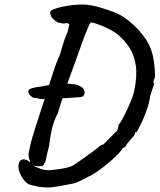

<svg xmlns="http://www.w3.org/2000/svg" viewBox="-20 -729 709 853"><path d="M224 101Q203 105 177 103.5Q151 102 111 91Q101 87 91.5 77Q82 67 75 54Q68 41 64 28Q59 3 66 -9.5Q73 -22 86 -21Q99 -20 110.5 -10.5Q122 -1 128 7Q147 17 165 22.5Q183 28 205 27Q225 25 245 22Q265 19 282 14.5Q299 10 308 4Q361 -32 390 -54Q419 -76 419 -76Q421 -80 426.5 -82.5Q432 -85 440 -88Q446 -94 459.5 -107.5Q473 -121 485.5 -134Q498 -147 501 -149Q503 -158 505 -163.5Q507 -169 507 -175Q515 -183 528.5 -209Q542 -235 556 -266.5Q570 -298 576 -324Q590 -391 583.5 -437Q577 -483 555.5 -516.5Q534 -550 502 -577Q489 -587 470 -597Q451 -607 432.5 -614.5Q414 -622 400 -626Q386 -630 383 -629Q380 -628 369.5 -603Q359 -578 344.5 -538Q330 -498 313 -450.5Q296 -403 279 -357H288Q314 -355 325 -351Q336 -347 347 -339Q360 -324 354.5 -309.5Q349 -295 325 -297Q318 -296 301.5 -295Q285 -294 270 -293Q268 -293 264.5 -293Q261 -293 258 -293Q251 -271 244.5 -251.5Q238 -232 238 -227Q227 -210 216.5 -177.5Q206 -145 198 -80Q189 -46 185 -25Q181 -4 177 -5L175 1Q175 7 163 9Q151 11 137 8.5Q123 6 117 0Q114 -11 109 -26Q104 -41 111 -67Q115 -89 124 -119.5Q133 -150 143.5 -182.5Q154 -215 163 -242Q172 -269 176 -282Q177 -283 177.5 -285.5Q178 -288 179 -289H170Q167 -289 160 -289.5Q153 -290 144 -293Q129 -293 121.5 -298.5Q114 -304 109 -312Q101 -327 113 -333.5Q125 -340 159 -344Q169 -346 179.5 -348Q190 -350 198 -351Q199 -353 199 -355Q199 -357 200 -358Q208 -382 216 -407Q224 -432 231.5 -451.5Q239 -471 243 -478Q248 -491 256.5 -521.5Q265 -552 281 -590L288 -622L277 -627Q268 -624 261 -624.5Q254 -625 250 -627Q244 -626 236 -630Q228 -634 220.5 -640.5Q213 -647 209 -653Q205 -660 204 -667.5Q203 -675 203 -675Q204 -683 225.5 -690.5Q247 -698 280.5 -703.5Q314 -709 352 -709Q387 -707 422 -696.5Q457 -686 484 -676Q518 -664 554 -635Q590 -606 618.5 -568Q647 -530 657 -490Q662 -471 665 -446.5Q668 -422 668.5 -401.5Q669 -381 664 -375Q662 -371 661.5 -365.5Q661 -360 665 -358Q664 -355 658 -335.5Q652 -316 647 -302Q644 -276 633.5 -245Q623 -214 610 -186.5Q597 -159 587 -142Q583 -142 579.5 -140.5Q576 -139 580 -138Q580 -132 575.5 -127Q571 -122 565 -114Q561 -111 554.5 -102Q548 -93 543 -89Q542 -82 537 -77.5Q532 -73 528 -73Q528 -73 526.5 -73Q525 -73 525 -69Q517 -57 499 -39Q481 -21 458 -2Q435 17 411.5 33.5Q388 50 368 58Q358 65 347 69.5Q336 74 326 79Q321 83 302.5 87Q284 91 262.5 94.5Q241 98 224 101Z"/></svg>

Font: Caveat SemiBold
Style: Regular
Weight: 600
Designer: Pablo Impallari
Foundry: Pablo Impallari
Version: Version 2.000